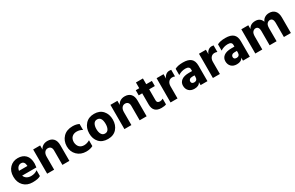

<svg xmlns="http://www.w3.org/2000/svg" viewBox="199 -2048 5348 3478"><g transform="rotate(-30 2873.0 -309.5)"><path d="M275 -401Q240 -401 213 -375.5Q186 -350 177 -300H353V-312Q346 -401 275 -401ZM458 -29Q406 5 290 5Q174 5 104.5 -67.5Q35 -140 35 -257.5Q35 -375 102.5 -443.5Q170 -512 270.5 -512Q371 -512 430 -452.5Q489 -393 489 -275Q489 -252 481 -196H183Q198 -154 235 -131Q272 -108 324 -108Q401 -108 458 -151Z M1058 0H912V-302Q912 -347 891 -370.5Q870 -394 831 -394Q792 -394 765.5 -362.5Q739 -331 739 -268V0H593V-507H739V-421Q758 -463 797.5 -487.5Q837 -512 892 -512Q970 -512 1014 -465.5Q1058 -419 1058 -329Z M1410 8Q1296 8 1222 -64.5Q1148 -137 1148 -252Q1150 -366 1222 -440.5Q1294 -515 1419 -515Q1496 -515 1552 -486V-361Q1499 -394 1436 -394Q1373 -394 1335 -357.5Q1297 -321 1296 -252Q1300 -185 1336 -148Q1372 -111 1433 -111Q1494 -111 1552 -146V-24Q1493 8 1410 8Z M1962 -251Q1962 -400 1865 -400Q1817 -400 1793 -359Q1769 -318 1769 -253Q1769 -188 1793.5 -146.5Q1818 -105 1866.5 -105Q1915 -105 1938.5 -145.5Q1962 -186 1962 -251ZM1868.5 -515Q1984 -515 2049 -442Q2114 -369 2114 -255Q2114 -141 2048.5 -66.5Q1983 8 1865 8Q1747 8 1682 -63.5Q1617 -135 1617 -249.5Q1617 -364 1685 -439.5Q1753 -515 1868.5 -515Z M2674 0H2528V-302Q2528 -347 2507 -370.5Q2486 -394 2447 -394Q2408 -394 2381.5 -362.5Q2355 -331 2355 -268V0H2209V-507H2355V-421Q2374 -463 2413.5 -487.5Q2453 -512 2508 -512Q2586 -512 2630 -465.5Q2674 -419 2674 -329Z M2985 5Q2812 5 2812 -168V-400H2739V-507H2812V-627H2958V-507H3076V-400H2958V-167Q2958 -140 2973.5 -126Q2989 -112 3021.5 -112Q3054 -112 3085 -132V-11Q3048 5 2985 5Z M3320 0H3174L3175 -507H3320V-413Q3334 -457 3366.5 -483.5Q3399 -510 3442 -510Q3466 -510 3480 -506V-368Q3456 -379 3425 -379Q3378 -379 3349 -344.5Q3320 -310 3320 -253Z M3677 3Q3603 3 3561.5 -39Q3520 -81 3520 -149Q3520 -217 3573.5 -257.5Q3627 -298 3732 -298H3796V-333Q3796 -397 3712.5 -397Q3629 -397 3559 -351V-482Q3619 -516 3729.5 -516Q3840 -516 3893 -469.5Q3946 -423 3946 -325V0H3803V-62Q3771 3 3677 3ZM3731 -100Q3762 -100 3779 -119Q3796 -138 3796 -171V-208H3749Q3712 -208 3692 -192Q3672 -176 3672 -151Q3672 -100 3731 -100Z M4206 0H4060L4061 -507H4206V-413Q4220 -457 4252.5 -483.5Q4285 -510 4328 -510Q4352 -510 4366 -506V-368Q4342 -379 4311 -379Q4264 -379 4235 -344.5Q4206 -310 4206 -253Z M4563 3Q4489 3 4447.5 -39Q4406 -81 4406 -149Q4406 -217 4459.5 -257.5Q4513 -298 4618 -298H4682V-333Q4682 -397 4598.5 -397Q4515 -397 4445 -351V-482Q4505 -516 4615.5 -516Q4726 -516 4779 -469.5Q4832 -423 4832 -325V0H4689V-62Q4657 3 4563 3ZM4617 -100Q4648 -100 4665 -119Q4682 -138 4682 -171V-208H4635Q4598 -208 4578 -192Q4558 -176 4558 -151Q4558 -100 4617 -100Z M5691 0H5545V-301Q5545 -344 5528 -369Q5511 -394 5478 -394Q5445 -394 5418.5 -366.5Q5392 -339 5392 -268V0H5246V-301Q5246 -344 5229 -369Q5212 -394 5179 -394Q5146 -394 5119.5 -366.5Q5093 -339 5093 -268V0H4947V-507H5093V-428Q5135 -512 5239 -512Q5343 -512 5378 -416Q5395 -461 5435 -486.5Q5475 -512 5529 -512Q5604 -512 5647.5 -464.5Q5691 -417 5691 -325Z"/></g></svg>

Font: Hind Jalandhar
Style: Bold
Weight: 700
Designer: Namrata Goyal
Foundry: Indian Type Foundry
Version: Version 0.702;PS 1.0;hotconv 1.0.81;makeotf.lib2.5.63406